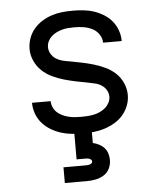

<svg xmlns="http://www.w3.org/2000/svg" viewBox="-54 -584 707 851"><g transform="rotate(-5 300.0 -159.0)"><path d="M299 8Q274 8 249.5 5.5Q225 3 201.5 -4.5Q178 -12 156.5 -25Q135 -38 119 -56.5Q103 -75 94.5 -98.5Q86 -122 86 -147Q86 -147 86 -147Q86 -147 86 -147H169Q169 -133 175 -119.5Q181 -106 191.5 -96.5Q202 -87 215 -81Q228 -75 242 -71.5Q256 -68 270 -67Q284 -66 299 -66Q313 -66 327 -67Q341 -68 355 -71Q369 -74 382 -80Q395 -86 405.5 -95Q416 -104 423 -117Q430 -130 430 -144Q430 -160 422 -173.5Q414 -187 401 -195.5Q388 -204 373 -207.5Q358 -211 343 -214Q316 -219 289 -224.5Q262 -230 236 -237.5Q210 -245 184.5 -257Q159 -269 139 -288Q119 -307 107.5 -332.5Q96 -358 96 -385Q96 -409 104 -432Q112 -455 127.5 -473.5Q143 -492 163.5 -505Q184 -518 207 -525.5Q230 -533 253.5 -535.5Q277 -538 301 -538Q325 -538 349 -535.5Q373 -533 395.5 -525.5Q418 -518 439 -505Q460 -492 475 -473.5Q490 -455 498 -432Q506 -409 506 -385Q506 -385 506 -385Q506 -385 506 -385H423Q423 -405 411 -422.5Q399 -440 380.5 -449Q362 -458 342 -461Q322 -464 301 -464Q288 -464 274.5 -463Q261 -462 248 -458.5Q235 -455 222.5 -449Q210 -443 200 -434Q190 -425 184 -412.5Q178 -400 178 -386Q178 -371 186 -357Q194 -343 207 -334.5Q220 -326 235 -322Q250 -318 265 -316Q292 -311 319 -305.5Q346 -300 372 -292.5Q398 -285 423.5 -273Q449 -261 469 -242.5Q489 -224 500.5 -198Q512 -172 512 -145Q512 -120 503 -97Q494 -74 478 -55.5Q462 -37 440.5 -24.5Q419 -12 395.5 -4.5Q372 3 347.5 5.5Q323 8 299 8ZM200 220V150H300Q305 150 309.5 149.5Q314 149 318 147.5Q322 146 325.5 143Q329 140 329 135Q329 131 325.5 127.5Q322 124 318 122.5Q314 121 309.5 120.5Q305 120 300 120H261V0H339V54Q353 57 366.5 64Q380 71 389.5 81.5Q399 92 403.5 106.5Q408 121 408 135Q408 155 399.5 173Q391 191 374.5 201.5Q358 212 338.5 216Q319 220 300 220Z"/></g></svg>

Font: Iosevka Curly Extended
Style: Regular
Weight: 400
Width: 7
Monospace: yes
Designer: Belleve Invis
Foundry: Belleve Invis
Version: Version 11.1.0; ttfautohint (v1.8.3)